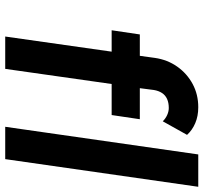

<svg xmlns="http://www.w3.org/2000/svg" viewBox="-42 -738 780 736"><g transform="rotate(90 348.0 -370.0)"><path d="M120 0 178 -408H96L112 -516H194L202 -574Q209 -622 235.5 -659.5Q262 -697 302 -718.5Q342 -740 391 -740Q425 -740 452 -728.5Q479 -717 497 -697L445 -604Q434 -615 420.5 -621Q407 -627 394 -627Q374 -627 359.5 -620.5Q345 -614 336.5 -601Q328 -588 325 -570L318 -516H437L421 -408H302L244 0ZM466 0 572 -740H696L590 0Z"/></g></svg>

Font: Lexend Med
Style: Italic
Weight: 500
Italic angle: -8.13011°
Designer: Bonnie Shaver-Troup, Thomas Jockin
Foundry: Lexend
Version: Version 1.007